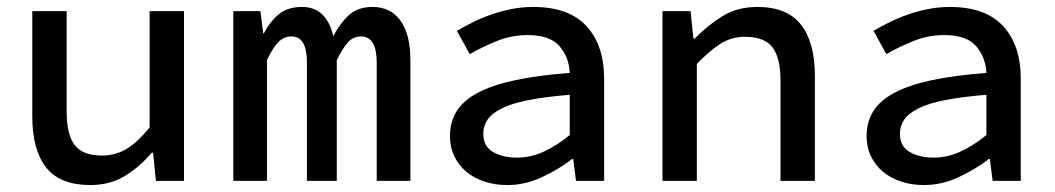

<svg xmlns="http://www.w3.org/2000/svg" viewBox="-20 -521 3040 553"><path d="M240 12Q153 12 113 -38.5Q73 -89 73 -186V-489H172V-199Q172 -134 195 -103.5Q218 -73 274 -73Q312 -73 343.5 -91.5Q375 -110 411 -154V-489H510V0H429L421 -81H417Q381 -39 338.5 -13.5Q296 12 240 12Z M652 0V-489H730L738 -425H740Q757 -458 782.5 -479.5Q808 -501 850 -501Q920 -501 940 -417Q960 -455 985.5 -478Q1011 -501 1053 -501Q1105 -501 1133.5 -461.5Q1162 -422 1162 -348V0H1065V-341Q1065 -416 1020 -416Q997 -416 982 -399Q967 -382 950 -348V0H864V-341Q864 -416 820 -416Q797 -416 781 -399Q765 -382 749 -348V0Z M1441 12Q1406 12 1375.5 2Q1345 -8 1323 -26.5Q1301 -45 1288.5 -71Q1276 -97 1276 -129Q1276 -170 1295.5 -201Q1315 -232 1356.5 -254Q1398 -276 1463.5 -290Q1529 -304 1621 -311Q1619 -356 1591.5 -388Q1564 -420 1499 -420Q1454 -420 1411.5 -403Q1369 -386 1333 -365L1296 -432Q1316 -444 1341 -456.5Q1366 -469 1394.5 -479Q1423 -489 1453.5 -495Q1484 -501 1516 -501Q1618 -501 1669 -446Q1720 -391 1720 -294V0H1639L1631 -63H1628Q1589 -33 1540.5 -10.5Q1492 12 1441 12ZM1469 -67Q1508 -67 1545.5 -84Q1583 -101 1621 -132V-248Q1549 -242 1501 -232.5Q1453 -223 1424.5 -208.5Q1396 -194 1384 -176Q1372 -158 1372 -136Q1372 -99 1400.5 -83Q1429 -67 1469 -67Z M1888 0V-489H1969L1977 -410H1981Q2018 -448 2061 -474.5Q2104 -501 2161 -501Q2247 -501 2287 -450Q2327 -399 2327 -303V0H2228V-290Q2228 -354 2205 -384.5Q2182 -415 2126 -415Q2087 -415 2056 -395.5Q2025 -376 1987 -337V0Z M2641 12Q2606 12 2575.5 2Q2545 -8 2523 -26.5Q2501 -45 2488.5 -71Q2476 -97 2476 -129Q2476 -170 2495.5 -201Q2515 -232 2556.5 -254Q2598 -276 2663.5 -290Q2729 -304 2821 -311Q2819 -356 2791.5 -388Q2764 -420 2699 -420Q2654 -420 2611.5 -403Q2569 -386 2533 -365L2496 -432Q2516 -444 2541 -456.5Q2566 -469 2594.5 -479Q2623 -489 2653.5 -495Q2684 -501 2716 -501Q2818 -501 2869 -446Q2920 -391 2920 -294V0H2839L2831 -63H2828Q2789 -33 2740.5 -10.5Q2692 12 2641 12ZM2669 -67Q2708 -67 2745.5 -84Q2783 -101 2821 -132V-248Q2749 -242 2701 -232.5Q2653 -223 2624.5 -208.5Q2596 -194 2584 -176Q2572 -158 2572 -136Q2572 -99 2600.5 -83Q2629 -67 2669 -67Z"/></svg>

Font: Source Code Pro Medium
Style: Regular
Weight: 500
Monospace: yes
Designer: Paul D. Hunt, Teo Tuominen
Foundry: Adobe Systems Incorporated
Version: Version 2.030;PS 1.000;hotconv 16.6.51;makeotf.lib2.5.65220